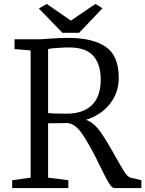

<svg xmlns="http://www.w3.org/2000/svg" viewBox="-20 -958 740 978"><path d="M42 0ZM585 -562Q585 -486 540 -429Q495 -372 419 -348L427 -344Q462 -329 494 -283Q526 -237 567 -162Q598 -107 614.5 -81.5Q631 -56 645 -53L700 -40V0H563Q550 0 534 -26.5Q518 -53 488 -115Q438 -219 398 -277Q358 -335 313 -331Q286 -330 225 -330V-53L328 -40V0H42V-40L136 -53V-701L54 -708V-758H180Q200 -758 230 -761Q286 -765 329 -765Q452 -765 518.5 -719.5Q585 -674 585 -562ZM290 -715Q243 -713 225 -708V-382Q252 -379 320 -379Q403 -379 448 -422.5Q493 -466 493 -552Q493 -634 452 -677Q411 -720 316 -716Q308 -715 290 -715ZM218 -938 341 -853 466 -938 502 -916 383 -791H298L178 -915Z"/></svg>

Font: Grenzecho Serif
Style: Serif-Regular
Weight: 400
Designer: Dan Reynolds
Foundry: Dan Reynolds
Version: Version 1.001; ttfautohint (v1.1) -l 5 -r 5 -G 72 -x 0 -D la